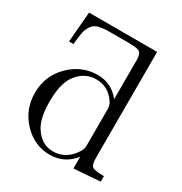

<svg xmlns="http://www.w3.org/2000/svg" viewBox="-164 -803 882 933"><g transform="rotate(30 277.5 -336.0)"><path d="M34 -215Q34 -310 100.5 -376Q167 -442 257 -442Q333 -442 383 -380V-606Q381 -636 367.5 -644Q354 -652 304 -652H204Q163 -652 139 -645.5Q115 -639 102.5 -619Q90 -599 86 -578.5Q82 -558 78 -513H53L67 -683H449V-87Q449 -50 462 -40.5Q475 -31 527 -31V0L380 11V-55Q328 11 246 11Q160 11 97 -55Q34 -121 34 -215ZM117 -214Q117 -121 146 -75Q186 -11 251 -11Q325 -11 369 -81Q380 -98 380 -118V-323Q380 -343 369 -360Q328 -420 261 -420Q191 -420 148 -356Q117 -308 117 -214Z"/></g></svg>

Font: CMU Serif
Style: Roman
Weight: 500
Version: Version 0.7.0